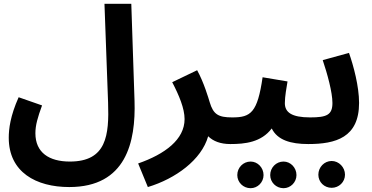

<svg xmlns="http://www.w3.org/2000/svg" viewBox="-20 -752 1957 1009"><path d="M26 -28C26 153 170 231 344 231C643 231 694 -6 687 -222L670 -732H529L548 -213C554 -41 540 97 347 97C238 97 166 50 166 -52C166 -94 178 -135 201 -198L78 -241C34 -143 26 -74 26 -28Z M757 231C903 187 1039 88 1074 -36C1100 -10 1139 5 1190 5C1242 5 1271 -25 1271 -67C1271 -106 1250 -135 1200 -135C1127 -135 1101 -151 1082 -215C1076 -235 1051 -320 1016 -383L885 -320C921 -251 950 -182 950 -126C950 -19 847 58 706 107Z M1191 5C1267 5 1353 -4 1408 -77C1438 -16 1507 5 1600 5C1652 5 1680 -25 1680 -67C1680 -106 1660 -135 1610 -135C1512 -135 1477 -162 1477 -210C1477 -246 1486 -293 1491 -324L1360 -346C1333 -160 1298 -135 1201 -135ZM1470 237C1507 237 1538 206 1538 168C1538 129 1507 97 1470 97C1431 97 1400 129 1400 168C1400 206 1431 237 1470 237ZM1297 237C1334 237 1365 206 1365 168C1365 129 1334 97 1297 97C1258 97 1227 129 1227 168C1227 206 1258 237 1297 237Z M1600 5C1744 5 1867 -29 1867 -211C1867 -298 1838 -406 1814 -474L1676 -436C1700 -365 1727 -267 1727 -211C1727 -148 1697 -135 1610 -135ZM1723 235C1761 235 1793 205 1793 166C1793 127 1761 94 1723 94C1684 94 1653 127 1653 166C1653 205 1684 235 1723 235Z"/></svg>

Font: Noto Sans Arabic UI
Style: Bold
Weight: 700
Designer: Monotype Design Team, Nadine Chahine and Nizar Qandah
Foundry: Monotype Imaging Inc.
Version: Version 2.010